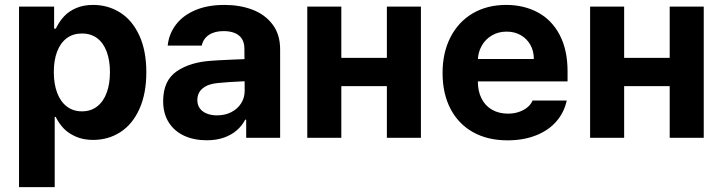

<svg xmlns="http://www.w3.org/2000/svg" viewBox="-20 -557 2917 776"><path d="M56.9 -530.3H198.7V-441.3H205.7L208.7 -447.4Q221.2 -472.1 239.8 -491.8Q258.4 -511.6 287.7 -524.3Q316.9 -537.1 356.3 -537.1Q416.6 -537.1 465.4 -506.4Q514.2 -475.7 542.8 -414.2Q571.4 -352.8 571.4 -264.8Q571.4 -178.9 543.6 -116.9Q515.8 -55 466.8 -23.2Q417.7 8.5 356.2 8.5Q316.8 8.5 286.8 -4.7Q256.9 -17.9 238.3 -37Q219.7 -56.2 206.7 -81.3L205.7 -84.4H201.1V199.2H56.9ZM311.3 -107Q347.4 -107 372.9 -127Q398.5 -147 411.4 -182.8Q424.4 -218.5 424.4 -265.6Q424.4 -312.3 411.4 -347.6Q398.5 -382.9 373.2 -402.3Q347.8 -421.6 311.3 -421.6Q275.2 -421.6 249.8 -402.7Q224.4 -383.8 210.9 -348.7Q197.5 -313.6 197.5 -265.6Q197.5 -218.2 210.9 -182.2Q224.4 -146.2 250 -126.6Q275.6 -107 311.3 -107Z M906.8 -225.3 860 -221.4Q821.4 -218 799.5 -200.2Q777.6 -182.4 777.6 -152.6Q777.6 -133 787.6 -119.1Q797.6 -105.2 815.8 -98Q834 -90.7 856.8 -90.7Q889.5 -90.7 914.9 -103.8Q940.4 -116.9 954.6 -139.5Q968.9 -162.1 968.9 -189.6L967.8 -360.7Q967.8 -383.3 958.2 -399.2Q948.6 -415.1 929.5 -423.2Q910.4 -431.3 883.6 -431.3Q847.4 -431.3 824.3 -415.9Q801.3 -400.5 795.4 -372.7H657.8Q662.5 -419.5 690.7 -456.9Q718.8 -494.3 768.8 -515.7Q818.8 -537.1 887 -537.1Q948.9 -537.1 999.5 -518.2Q1050.1 -499.3 1081.1 -458.9Q1112.2 -418.5 1112.2 -357.3V0H975V-73.4H971.1Q958 -48.4 936.6 -30Q915.2 -11.5 885 -0.8Q854.7 9.9 815.6 9.9Q764.3 9.9 724.7 -8.2Q685 -26.4 662.2 -62.1Q639.4 -97.8 639.4 -148.2Q639.4 -231.2 694.1 -268.7Q748.8 -306.3 836.4 -311.6Q851.1 -313.1 926.8 -316.4L974.8 -318.3L975.7 -229Q955.9 -228.4 906.8 -225.3Z M1590.1 -209H1312.5V-323.2H1590.1ZM1359.5 0H1221.9V-530.3H1359.5ZM1681.2 0H1543.6V-530.3H1681.2Z M1768.7 -262.4Q1768.7 -344 1800.6 -406.4Q1832.6 -468.9 1890.6 -503Q1948.7 -537.1 2025.5 -537.1Q2097.1 -537.1 2153.3 -507.1Q2209.5 -477.2 2241.7 -416.5Q2273.9 -355.8 2273.9 -268.6V-227.9H1827.8V-318.5H2137.6Q2137.6 -350.8 2123.6 -375.7Q2109.6 -400.7 2084.6 -415Q2059.6 -429.2 2027.7 -429.2Q1994.1 -429.2 1967.8 -413.7Q1941.5 -398.2 1926.7 -371.5Q1911.8 -344.8 1911.3 -313V-228.1Q1911.3 -188.3 1926.3 -158.7Q1941.2 -129.1 1968.9 -113.4Q1996.7 -97.7 2033.3 -97.7Q2057.5 -97.7 2077.5 -104.7Q2097.5 -111.6 2111.5 -123.1Q2125.6 -134.6 2132.6 -150.6H2270.5Q2260.1 -102.2 2228.3 -65.9Q2196.5 -29.5 2145.9 -9.7Q2095.3 10.2 2031.1 10.2Q1950.9 10.2 1891.7 -22.9Q1832.6 -56.1 1800.6 -117.6Q1768.7 -179.1 1768.7 -262.4Z M2733.2 -209H2455.5V-323.2H2733.2ZM2502.6 0H2365V-530.3H2502.6ZM2824.3 0H2686.7V-530.3H2824.3Z"/></svg>

Font: Pretendard JP Variable
Style: Regular
Weight: 400
Designer: Base glyphs from Inter by Rasmus Andersson; Hangul glyphs from Noto Sans CJK(Source Han Sans) by Jang Soo-young and Kang
Foundry: Kil Hyung-jin
Version: Version 1.307;Glyphs 3.2 (3192)